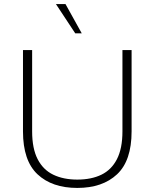

<svg xmlns="http://www.w3.org/2000/svg" viewBox="-20 -914 760 944"><path d="M360 10Q236 10 164.5 -57Q93 -124 93 -268V-668H138V-268Q138 -184 165 -131.5Q192 -79 242 -55Q292 -31 360 -31Q429 -31 478.5 -55Q528 -79 555 -131.5Q582 -184 582 -268V-668H627V-268Q627 -124 555.5 -57Q484 10 360 10ZM350 -750 255 -894H302L382 -750Z"/></svg>

Font: Gantari ExtraLight
Style: Regular
Weight: 250
Designer: Anugrah Pasau
Foundry: Lafontype
Version: Version 1.000